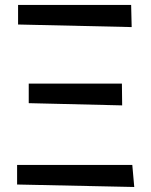

<svg xmlns="http://www.w3.org/2000/svg" viewBox="-20 -747 605 767"><path d="M516.3 0 508.5 -88.1H48.3V-9.9ZM52.2 -649.1 506 -638.8 503.9 -727.3H52.2ZM94.8 -334.9 468 -326 467 -413H94.8Z"/></svg>

Font: Inter 465
Style: Regular
Weight: 400
Designer: Rasmus Andersson
Foundry: rsms
Version: Version 3.019;Glyphs 3.1.2 (3151)